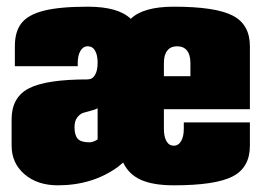

<svg xmlns="http://www.w3.org/2000/svg" viewBox="-20 -550 790 580"><path d="M734.9 -220.2H475.1V-160.2Q475.1 -137.2 482.9 -123.5Q490.7 -109.9 504.9 -109.9Q519 -109.9 527.1 -123.8Q535.2 -137.7 535.2 -160.2V-180.2H734.9V-109.9Q734.9 -43.9 682.9 -17.1Q630.9 9.8 504.9 9.8Q442.9 9.8 406 -6.6Q369.1 -22.9 352.1 -59.1L335 -44.9Q258.3 9.8 154.8 9.8Q92.8 9.8 54 -23.7Q15.1 -57.1 15.1 -109.9V-189.9Q15.1 -255.9 67.1 -283Q119.1 -310.1 245.1 -310.1Q259.8 -310.5 267.3 -324Q274.9 -337.4 274.9 -359.9V-360.8Q274.9 -383.3 267.3 -396.7Q259.8 -410.2 245.1 -410.2Q231 -410.2 222.9 -396.2Q214.8 -382.3 214.8 -359.9V-350.1H24.9V-410.2Q24.9 -455.1 45.2 -480.5Q65.4 -505.9 113 -517.8Q160.6 -529.8 245.1 -529.8Q336.9 -529.8 375 -493.2Q413.1 -529.8 504.9 -529.8Q630.9 -529.8 682.9 -502.9Q734.9 -476.1 734.9 -410.2ZM475.1 -319.8H555.2V-359.9Q555.2 -384.3 544.9 -397.2Q534.7 -410.2 515.1 -410.2Q495.6 -410.2 485.4 -397.2Q475.1 -384.3 475.1 -359.9ZM274.9 -128.9V-223.1Q269 -219.2 255.4 -215.8Q241.7 -212.4 231.7 -209.2Q221.7 -206.1 213.4 -195.3Q205.1 -184.6 205.1 -166Q205.1 -142.1 214.6 -131.1Q224.1 -120.1 250 -120.1Q261.7 -120.1 274.9 -128.9Z"/></svg>

Font: Mikodacs
Style: Regular
Weight: 400
Designer: gluk (gluksza@wp.pl)
Foundry: gluk (gluksza@wp.pl)
Version: Version 0.28